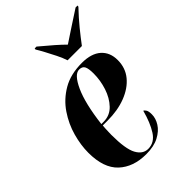

<svg xmlns="http://www.w3.org/2000/svg" viewBox="-227 -862 969 969"><g transform="rotate(-45 257.0 -378.0)"><path d="M229 10Q137 10 82 -41.5Q27 -93 27 -202Q27 -256 43.5 -315.5Q60 -375 95.5 -427.5Q131 -480 187.5 -513Q244 -546 325 -546Q392 -546 427.5 -514.5Q463 -483 463 -428Q463 -372 430 -332Q397 -292 340 -270Q283 -248 210 -248H176Q175 -242 174.5 -229Q174 -216 173.5 -203Q173 -190 173 -184Q173 -83 195 -42.5Q217 -2 255 -2Q300 -2 327.5 -45Q355 -88 373 -156Q380 -153 385.5 -143.5Q391 -134 391 -112Q391 -84 373.5 -56Q356 -28 320 -9Q284 10 229 10ZM192 -258Q237 -258 267.5 -290Q298 -322 313.5 -369.5Q329 -417 329 -466Q329 -502 321 -517Q313 -532 291 -532Q257 -532 224.5 -461Q192 -390 176 -258ZM283 -606Q275 -631 260.5 -660Q246 -689 231.5 -716Q217 -743 207 -759L208 -766H221Q263 -731 291 -706.5Q319 -682 340 -661Q369 -680 408 -706Q447 -732 500 -766H514L513 -759Q473 -717 442.5 -679.5Q412 -642 385 -606Z"/></g></svg>

Font: Noto Serif Display ExtraCondensed ExtraBold
Style: Italic
Weight: 800
Width: 2
Italic angle: -12°
Designer: Monotype Design Team
Foundry: Monotype Imaging Inc.
Version: Version 2.009